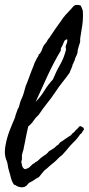

<svg xmlns="http://www.w3.org/2000/svg" viewBox="-21 -760 373 807"><path d="M314.5 -230.5Q324.2 -228 328.6 -223.6Q332 -220.2 332 -215.8Q324.2 -205.1 322.8 -201.7Q321.3 -198.2 316.4 -196.3Q310.1 -186.5 303 -178Q295.9 -169.4 287.6 -161.6Q272.5 -147 257.8 -127.9Q251.5 -121.6 249 -118.2Q246.6 -114.7 240.2 -108.4Q228.5 -100.1 220.7 -91.3Q216.3 -86.4 211.7 -82.3Q207 -78.1 202.1 -74.2Q199.7 -72.3 197.5 -70.6Q195.3 -68.8 192.9 -66.9Q190.9 -64.9 188.5 -63Q186 -61 183.6 -58.6Q179.7 -54.7 174.8 -50.8Q172.9 -49.3 170.7 -47.6Q168.5 -45.9 166 -43.9Q160.2 -37.1 154.3 -30.3Q148.4 -23.4 142.6 -15.6Q132.3 -10.7 123 -3.9Q114.3 2.4 102.5 7.8Q97.7 10.7 93.3 17.1Q89.4 22.9 82 25.4Q74.2 28.3 65.4 26.9Q56.6 25.4 50.8 22.5Q44.4 18.1 43 17.6Q39.1 16.6 38.1 16.6Q28.8 3.4 25.4 -11.2Q23.4 -19 21.2 -26.9Q19 -34.7 16.6 -43Q14.6 -47.9 13.7 -53.2Q12.7 -58.6 11.7 -65.4L10.3 -73.2Q9.8 -75.2 9.3 -77.4Q8.8 -79.6 7.8 -82Q5.9 -86.9 3.9 -92.3Q2 -97.7 1 -103.5Q-1 -115.2 -0.5 -126.5Q0 -137.7 2 -148.4Q7.8 -180.7 19 -210Q30.3 -239.3 42 -265.6Q44.4 -277.8 47.4 -284.2Q50.3 -290.5 53.7 -301.8Q58.1 -307.1 60.5 -317.4Q61.5 -321.8 62.7 -326.2Q64 -330.6 65.4 -335Q66.9 -338.9 68.8 -343Q70.8 -347.2 72.8 -352.1Q76.7 -360.8 79.1 -370.1Q82.5 -381.3 84.5 -389.6Q85.4 -394.5 87.2 -398.9Q88.9 -403.3 90.8 -407.2Q94.7 -417.5 98.4 -427.2Q102.1 -437 105.5 -446.3Q108.9 -455.6 112.5 -464.8Q116.2 -474.1 120.1 -483.4Q121.1 -486.3 122.1 -489.3Q123 -492.2 124 -495.1Q126 -500.5 129.9 -505.9Q132.3 -512.7 134.8 -516.1Q138.7 -522 140.6 -525.4Q140.6 -530.8 144 -532.7Q146.5 -534.2 149.4 -539.1Q154.8 -547.4 156.7 -554.7Q158.7 -562 164.1 -570.3L175.8 -585Q176.8 -586.9 177.7 -588.9Q178.7 -590.8 179.7 -592.8Q182.1 -596.7 185.5 -599.6Q196.8 -617.2 209 -634.8L235.4 -671.9Q244.1 -685.5 254.9 -697.8Q265.6 -710 277.3 -721.7Q281.2 -726.6 286.6 -732.4Q292 -738.3 297.9 -739.3Q307.1 -740.2 317.4 -737.3Q320.3 -732.4 322.8 -727.1Q325.2 -721.7 327.1 -714.8Q329.1 -684.6 325.2 -656.2Q321.3 -627.9 316.4 -600.6Q315.4 -594.2 315.9 -591.3Q316.4 -588.4 315.4 -582Q313.5 -576.2 310.5 -566.9Q307.6 -557.6 305.7 -549.8Q305.7 -536.6 299.8 -525.4Q293.9 -514.6 292 -503.9Q289.1 -502 288.6 -497.6Q288.1 -493.2 285.2 -491.2Q282.7 -480 278.8 -471.7Q274.4 -462.9 271.5 -454.1Q264.2 -443.8 256.8 -434.1Q249.5 -424.3 241.7 -414.6Q233.9 -405.3 226.8 -395.3Q219.7 -385.3 212.9 -375Q195.8 -349.1 177.2 -326.2Q158.7 -303.2 141.6 -277.3Q127.9 -265.1 120.1 -252.9Q111.8 -239.7 97.7 -228.5Q95.2 -218.8 93 -208Q90.8 -197.3 88.4 -186Q86.4 -174.8 84 -163.1Q81.5 -151.4 79.1 -139.6Q78.6 -133.3 76.2 -126.5Q75.2 -123 74.2 -119.9Q73.2 -116.7 72.3 -113.3Q70.3 -106.4 71.3 -96.7Q71.8 -87.9 68.4 -80.1Q69.8 -76.2 70.8 -68.8Q71.3 -62.5 74.2 -57.6Q79.6 -48.8 85.9 -48.8Q93.3 -52.7 93.8 -52.2Q94.2 -51.8 96.7 -52.7Q101.6 -55.7 106.4 -60.5Q111.3 -65.4 115.2 -69.3Q120.6 -71.8 122.6 -73.7Q124 -75.2 127.9 -78.1Q130.9 -80.1 133.3 -81.1Q135.7 -82 137.7 -84Q151.9 -98.6 164.1 -106Q176.8 -113.3 184.6 -124L202.1 -134.8Q207.5 -137.7 212.4 -143.1Q216.8 -148.4 223.6 -151.4Q226.6 -155.3 227.5 -156.2Q228.5 -157.2 231.4 -161.1Q237.3 -165 243.2 -168.9Q249 -172.9 254.4 -176.8Q259.8 -180.7 265.9 -184.6Q272 -188.5 278.3 -192.4Q280.3 -197.3 284.7 -200.2Q289.1 -203.1 292 -206.1Q294.9 -209 296.9 -212.4Q299.3 -216.3 303.7 -216.8Q304.2 -221.2 308.1 -223.6Q312 -226.1 314.5 -230.5ZM261.7 -594.7H260.7Q252 -592.8 248.5 -585.9Q245.1 -579.1 242.2 -570.3Q240.2 -566.4 238.5 -563.5Q236.8 -560.5 235.8 -558.6Q233.9 -555.2 234.4 -546.9Q219.2 -522 205.6 -495.8Q191.9 -469.7 179.2 -442.4Q167 -415 154.3 -387.5Q141.6 -359.9 128.9 -332Q148.9 -352.1 165.5 -378.9Q173.8 -392.6 182.9 -404.3Q191.9 -416 201.2 -425.8Q208 -442.4 215.6 -458Q223.1 -473.6 231.4 -487.8Q247.6 -515.1 256.8 -552.7Q252.9 -564.9 257.8 -573.7Q262.7 -582.5 261.7 -594.7Z"/></svg>

Font: Taprom
Style: Regular
Weight: 400
Designer: Danh Hong
Version: Version 8.002; ttfautohint (v1.8.3)